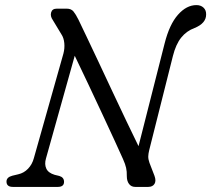

<svg xmlns="http://www.w3.org/2000/svg" viewBox="-20 -734 830 754"><path d="M160.5 -111.5Q154 -89 161.8 -72Q169.5 -55 194.5 -47.5L213 -43Q231.5 -37.5 231.5 -20Q231.5 0 207 0H30.5Q5.5 0 5.5 -21Q5.5 -38 28.5 -44L51.5 -49.5Q74 -54.5 90.2 -71.5Q106.5 -88.5 113 -113L229 -523.5Q234.5 -544 232.5 -564.8Q230.5 -585.5 221 -599.5L187.5 -655Q176.5 -670.5 180.8 -685.2Q185 -700 203 -700H242Q259.5 -700 268.5 -689Q277.5 -678 288 -657Q298.5 -635 319.5 -591.2Q340.5 -547.5 367 -490.8Q393.5 -434 422 -373.5Q450.5 -313 477 -257.2Q503.5 -201.5 524 -160L626.5 -563.5Q645.5 -638.5 679 -676.2Q712.5 -714 751.5 -714Q768.5 -714 779.2 -704Q790 -694 789.5 -677Q789.5 -642.5 744 -624Q712.5 -612.5 691.5 -586.2Q670.5 -560 659 -514L566 -144.5Q562.5 -130.5 562.2 -119.5Q562 -108.5 567 -94.5L586.5 -44Q594 -24 586.8 -12Q579.5 0 562 0H511Q495.5 0 486.8 -11.5Q478 -23 478 -42.5Q478.5 -60.5 475.2 -75Q472 -89.5 463 -109.5Q451.5 -135 429.8 -182.5Q408 -230 380.8 -288.2Q353.5 -346.5 325.5 -406Q297.5 -465.5 273.5 -515Z"/></svg>

Font: Fraunces 9pt S100 Light
Style: Italic
Weight: 300
Italic angle: -16°
Version: Version 1.000; ttfautohint (v1.8.3)